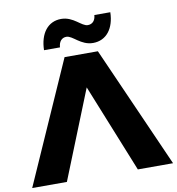

<svg xmlns="http://www.w3.org/2000/svg" viewBox="-111 -1004 1005 1090"><g transform="rotate(-10 392.0 -458.5)"><path d="M390 -509 595 0H798L488 -700H296L-14 0H186ZM470 -751C547 -751 594 -813 596 -906H504C502 -875 485 -856 458 -856C422 -856 385 -917 314 -917C237 -917 190 -855 188 -759H280C282 -792 299 -812 326 -812C362 -812 399 -751 470 -751Z"/></g></svg>

Font: Montserrat-Alt1 ExtBd
Style: Regular
Weight: 800
Designer: Differentunic
Foundry: Differentunic
Version: Version 7.222